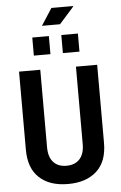

<svg xmlns="http://www.w3.org/2000/svg" viewBox="-67 -1095 726 1153"><g transform="rotate(-5 296.0 -519.0)"><path d="M296 12Q186 12 123.5 -45.5Q61 -103 61 -215V-686H189V-219Q189 -160 217 -129Q245 -98 296 -98Q347 -98 375.5 -129Q404 -160 404 -219V-686H532V-215Q532 -103 469 -45.5Q406 12 296 12ZM333 -774V-883H433V-774ZM158 -774V-883H258V-774ZM222 -948 288 -1050H418L419 -1047L331 -948Z"/></g></svg>

Font: Archivo Narrow
Style: Bold
Weight: 700
Designer: Hector Gatti
Foundry: Omnibus-Type
Version: Version 3.002